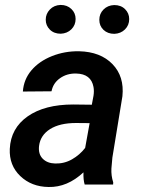

<svg xmlns="http://www.w3.org/2000/svg" viewBox="-20 -745 570 775"><path d="M321.8 0Q315.9 -19.5 316.9 -49.3Q251.5 11.7 175.8 9.8Q106.9 8.8 61.8 -34.4Q16.6 -77.6 19.5 -144Q23.4 -227.5 91.8 -275.4Q160.2 -323.2 275.4 -323.2L350.6 -322.3L357.4 -358.4Q360.4 -377.4 357.4 -394Q347.7 -446.8 287.6 -448.2Q250.5 -449.2 222.4 -429.4Q194.3 -409.7 188 -376.5L72.3 -375.5Q75.7 -424.3 106.9 -461.2Q138.2 -498 189.9 -518.6Q241.7 -539.1 299.3 -538.1Q385.7 -536.1 434.1 -486.1Q482.4 -436 474.1 -356.4L433.6 -108.9L429.7 -64.9Q428.2 -36.1 437 -8.8L436.5 0ZM202.6 -85Q239.3 -84 270.5 -101.8Q301.8 -119.6 323.7 -147.9L341.8 -248L286.6 -248.5Q221.2 -248.5 182.1 -223.9Q143.1 -199.2 137.7 -156.2Q133.8 -123.5 152.1 -104.7Q170.4 -85.9 202.6 -85ZM224.6 -725.1Q251 -725.1 268.1 -708.7Q285.2 -692.4 285.2 -668.5Q285.2 -643.6 268.1 -626.7Q251 -609.9 225.1 -608.9Q197.8 -608.9 181.2 -625.5Q164.6 -642.1 164.6 -665.5Q164.6 -689 181.2 -706.5Q197.8 -724.1 224.6 -725.1ZM440.9 -724.6Q468.3 -724.6 484.9 -708Q501.5 -691.4 501.5 -668Q501.5 -643.1 484.4 -626.2Q467.3 -609.4 441.4 -608.4Q414.6 -608.4 397.7 -624.5Q380.9 -640.6 380.9 -665Q380.9 -689.5 397.7 -706.5Q414.6 -723.6 440.9 -724.6Z"/></svg>

Font: RobotoDraft Medium
Style: Italic
Weight: 500
Italic angle: -12°
Version: Version 2.001152; 2014